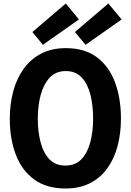

<svg xmlns="http://www.w3.org/2000/svg" viewBox="-20 -1060 749 1097"><path d="M354 17Q246 17 175.5 -34.5Q105 -86 70.5 -176Q36 -266 36 -381Q36 -466 56 -539.5Q76 -613 116 -668Q156 -723 216 -754Q276 -785 356 -785Q464 -785 533.5 -733Q603 -681 637 -590Q671 -499 671 -382Q671 -297 651.5 -224.5Q632 -152 593 -98Q554 -44 494.5 -13.5Q435 17 354 17ZM354 -114Q411 -114 445.5 -150.5Q480 -187 496 -248Q512 -309 512 -381Q512 -458 496.5 -519.5Q481 -581 446.5 -617.5Q412 -654 356 -654Q299 -654 264 -616.5Q229 -579 212.5 -517.5Q196 -456 196 -382Q196 -308 212 -247Q228 -186 262.5 -150Q297 -114 354 -114ZM225 -804 165 -877 356 -1040 431 -949ZM469 -804 408 -877 599 -1040 675 -949Z"/></svg>

Font: Yaldevi ExtraLight
Style: Regular
Weight: 200
Designer: Sol Matas, Rajitha Manaperi, Kosala Senevirathne
Foundry: Mooniak
Version: Version 1.100